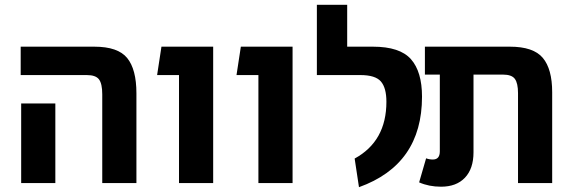

<svg xmlns="http://www.w3.org/2000/svg" viewBox="-20 -761 2385 798"><path d="M405 0V-369Q405 -413 391.5 -431Q378 -449 341 -449H66V-567H372Q470 -567 508.5 -520Q547 -473 547 -373V0ZM68 0V-331H210V0Z M724 0V-449H633L651 -567H866V0Z M1054 0V-449H963L981 -567H1196V0Z M1472 17 1454 -102Q1586 -174 1586 -338Q1586 -396 1563 -422.5Q1540 -449 1478 -449H1297V-741H1423V-567H1530Q1642 -567 1688 -515Q1734 -463 1734 -359Q1734 -77 1472 17Z M2099 -567Q2197 -567 2236 -520.5Q2275 -474 2275 -378V0H2133V-374Q2133 -415 2120 -433Q2107 -451 2070 -451H1948V-128Q1948 -60 1912.5 -22.5Q1877 15 1813 15Q1763 15 1722 -3L1751 -103Q1764 -98 1779 -98Q1808 -98 1808 -132V-451H1746V-567Z"/></svg>

Font: FiraGO SemiBold
Style: Regular
Weight: 600
Designer: bBox Type
Foundry: bBox Type GmbH
Version: Version 1.001;PS 001.001;hotconv 1.0.88;makeotf.lib2.5.64775